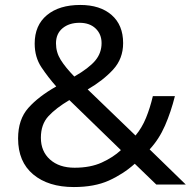

<svg xmlns="http://www.w3.org/2000/svg" viewBox="-20 -745 772 775"><path d="M304 -725Q384 -725 430.5 -684.5Q477 -644 477 -571Q477 -508 436.5 -464Q396 -420 334 -384L527 -198Q553 -229 569.5 -269.5Q586 -310 597 -357H686Q670 -293 646 -238Q622 -183 584 -142L730 0H611L524 -84Q477 -42 419 -16Q361 10 278 10Q175 10 114 -41Q53 -92 53 -186Q53 -263 94.5 -309.5Q136 -356 207 -396Q175 -432 147.5 -473Q120 -514 120 -569Q120 -643 169.5 -684Q219 -725 304 -725ZM301 -653Q259 -653 232.5 -631Q206 -609 206 -570Q206 -534 225 -503.5Q244 -473 280 -436Q339 -470 364.5 -500.5Q390 -531 390 -571Q390 -607 366 -630Q342 -653 301 -653ZM260 -341Q206 -309 175.5 -276Q145 -243 145 -189Q145 -134 182 -101Q219 -68 281 -68Q345 -68 391 -89Q437 -110 468 -139Z"/></svg>

Font: Noto Sans Sharada
Style: Regular
Weight: 400
Designer: Monotype Design Team
Foundry: Monotype Imaging Inc.
Version: Version 2.006; ttfautohint (v1.8.4.7-5d5b)